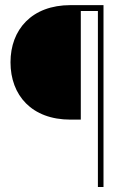

<svg xmlns="http://www.w3.org/2000/svg" viewBox="-20 -748 516 768"><path d="M371.6 0H394V-727.5H262.2C106.9 -727.5 22 -629.4 22 -499C22 -366.7 106.9 -269.5 262.2 -269.5H303.2V-704.1H371.6Z"/></svg>

Font: Raveo Display Display Thin
Style: Regular
Weight: 100
Designer: Jakub Foglar, Rasmus Andersson (Inter)
Foundry: Jakubfoglar.com
Version: Version 1.100;Glyphs 3.2.3 (3260)